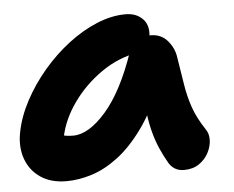

<svg xmlns="http://www.w3.org/2000/svg" viewBox="-43 -570 768 631"><g transform="rotate(-5 340.5 -255.0)"><path d="M152.4 10Q100.6 10 66.4 -13.5Q32.2 -37 18.4 -76.4Q4.6 -115.8 13.8 -163Q23.6 -214 51.1 -265.5Q78.6 -317 117.5 -362.7Q156.4 -408.4 202.6 -443.8Q248.8 -479.2 297.6 -499.4Q346.4 -519.6 392.6 -519.6Q429.8 -519.6 451 -495.9Q472.2 -472.2 462.8 -428Q460 -412.2 449.1 -403Q438.2 -393.8 423.6 -391Q358 -380.2 301.5 -341Q245 -301.8 206.2 -247.5Q167.4 -193.2 155.2 -134.2Q152.2 -116.6 151.8 -102.1Q151.4 -87.6 155.4 -65.6L107 -168.2Q128 -149.8 145.1 -143.5Q162.2 -137.2 187 -137.2Q238.2 -137.2 295.2 -202.4Q352.2 -267.6 395.4 -393Q404 -417.2 425.1 -430.4Q446.2 -443.6 468.4 -443.6Q503.6 -443.6 524.7 -418.8Q545.8 -394 549.8 -363.2Q557.8 -315.2 563.9 -274.9Q570 -234.6 582.8 -197.3Q595.6 -160 622.4 -119.8Q633 -105.2 632.5 -84Q632 -62.8 621 -41.8Q610 -20.8 589.7 -6.9Q569.4 7 540.4 7Q522.6 7 510.3 -0.5Q498 -8 490.6 -20.4Q476.4 -45 465.4 -69.9Q454.4 -94.8 446.5 -123.6Q438.6 -152.4 433.6 -189.2Q428.6 -226 425.6 -273.6L480.2 -278.2Q446.6 -194 406.2 -138.3Q365.8 -82.6 322.6 -50Q279.4 -17.4 236.1 -3.7Q192.8 10 152.4 10Z"/></g></svg>

Font: Shantell Sans Light
Style: Italic
Weight: 300
Italic angle: -11°
Designer: Stephen Nixon, Anya Danilova, Shantell Martin
Foundry: Arrow Type
Version: Version 1.008;[ac192a2d6]